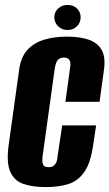

<svg xmlns="http://www.w3.org/2000/svg" viewBox="-20 -749 445 781"><path d="M166 12Q114 12 76 -0.5Q38 -13 21.5 -51Q5 -89 16 -165L58 -466Q65 -517 91.5 -546Q118 -575 159.5 -587.5Q201 -600 252 -600Q305 -600 341 -587.5Q377 -575 393.5 -546Q410 -517 403 -466L385 -335H246L265 -472Q268 -490 265 -499Q262 -508 255.5 -511.5Q249 -515 240 -515Q231 -515 223.5 -511.5Q216 -508 211 -499Q206 -490 203 -472L153 -112Q151 -95 153.5 -85Q156 -75 162 -72Q168 -69 178 -69Q187 -69 194 -72Q201 -75 207 -85Q213 -95 214 -112L233 -239H371L360 -166Q350 -89 324 -51Q298 -13 258.5 -0.5Q219 12 166 12ZM255 -627Q232 -627 216.5 -642Q201 -657 201 -679Q201 -700 216.5 -714.5Q232 -729 255 -729Q278 -729 293 -714.5Q308 -700 308 -679Q308 -657 293 -642Q278 -627 255 -627Z"/></svg>

Font: Alumni Sans ExtraBold
Style: Italic
Weight: 800
Italic angle: -8°
Designer: Robert E. Leuschke
Foundry: Robert E. Leuschke
Version: Version 1.016